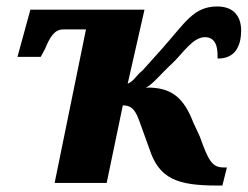

<svg xmlns="http://www.w3.org/2000/svg" viewBox="-20 -566 766 594"><path d="M652 8H668L682 -48H671C635 -48 624 -72 598 -144L578 -187C549 -262 512 -297 431 -295C451 -303 476 -336 513 -370C545 -400 576 -451 614 -451C641 -451 655 -431 653 -385C704 -384 726 -419 726 -472C726 -513 705 -546 652 -546C579 -546 553 -496 482 -416L421 -348C400 -332 397 -317 375 -307L427 -536H74L34 -390H106L119 -414C135 -453 149 -475 176 -475H246L149 0H310L360 -240C390 -240 400 -222 412 -189L442 -106C472 -13 528 8 652 8Z"/></svg>

Font: Noto Serif SemiCondensed Extra
Style: Italic
Weight: 800
Width: 4
Italic angle: -12°
Designer: Monotype Design Team
Foundry: Monotype Imaging Inc.
Version: Version 1.901